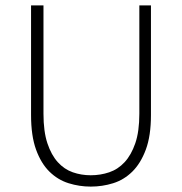

<svg xmlns="http://www.w3.org/2000/svg" viewBox="-20 -679 674 711"><path d="M316 12Q274 12 234 -0.5Q194 -13 163 -43.5Q132 -74 113.5 -125Q95 -176 95 -253V-659H141V-258Q141 -192 155.5 -148.5Q170 -105 194 -78.5Q218 -52 249.5 -41Q281 -30 316 -30Q352 -30 384.5 -41Q417 -52 441.5 -78.5Q466 -105 481 -148.5Q496 -192 496 -258V-659H539V-253Q539 -176 520 -125Q501 -74 470 -43.5Q439 -13 399 -0.5Q359 12 316 12Z"/></svg>

Font: CV Source Sans Light
Style: Regular
Weight: 300
Designer: Paul D. Hunt
Foundry: Adobe Systems Incorporated
Version: Version 3.001